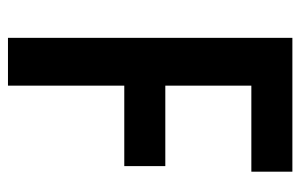

<svg xmlns="http://www.w3.org/2000/svg" viewBox="-156 -598 754 482"><g transform="rotate(90 221.0 -357.0)"><path d="M195 0V-292H397V-395H195V-611H411V-714H75V0Z"/></g></svg>

Font: Noto Sans Arabic Cond SemBd
Style: Regular
Weight: 600
Width: 3
Designer: Monotype Design Team, Nadine Chahine, Nizar Qandah and Khaled Hosny
Foundry: Monotype Imaging Inc.
Version: Version 2.012